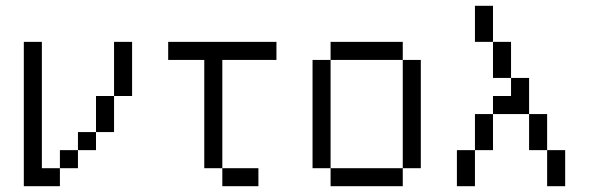

<svg xmlns="http://www.w3.org/2000/svg" viewBox="-20 -645 2040 665"><path d="M62.5 -500Q62.5 -500 62.5 0H187.5V-62.5H125V-500ZM187.5 -62.5H250V-125H187.5ZM250 -125H312.5V-187.5H250ZM312.5 -187.5H375Q375 -187.5 375 -312.5H312.5Q312.5 -312.5 312.5 -187.5ZM375 -312.5H437.5V-500H375Z M875 0V-62.5H750V0ZM937.5 -437.5V-500H562.5V-437.5H687.5Q687.5 -437.5 687.5 -62.5H750Q750 -62.5 750 -437.5Z M1125 -62.5V0H1375V-62.5ZM1125 -62.5Q1125 -62.5 1125 -437.5H1062.5Q1062.5 -437.5 1062.5 -62.5ZM1375 -62.5H1437.5Q1437.5 -62.5 1437.5 -437.5H1375Q1375 -437.5 1375 -62.5ZM1125 -437.5H1375V-500H1125Z M1562.5 -125Q1562.5 -125 1562.5 0H1625Q1625 0 1625 -125ZM1875 -125Q1875 -125 1875 0H1937.5Q1937.5 0 1937.5 -125ZM1625 -125H1687.5Q1687.5 -125 1687.5 -250H1625Q1625 -250 1625 -125ZM1875 -125Q1875 -125 1875 -250H1812.5Q1812.5 -250 1812.5 -125ZM1687.5 -250H1812.5Q1812.5 -250 1812.5 -375H1750V-312.5H1687.5ZM1750 -375Q1750 -375 1750 -500H1687.5Q1687.5 -500 1687.5 -375ZM1687.5 -500Q1687.5 -500 1687.5 -625H1625Q1625 -625 1625 -500Z"/></svg>

Font: Unifont
Style: Regular
Weight: 500
Version: Version 13.0.05